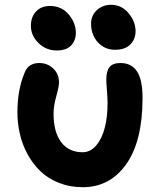

<svg xmlns="http://www.w3.org/2000/svg" viewBox="-20 -822 676 807"><path d="M462.9 -612.8Q420.4 -612.8 391.6 -644Q362.8 -675.3 362.8 -722.2Q362.8 -756.8 387 -779.3Q411.1 -801.8 446.8 -801.8Q491.2 -801.8 520.5 -766.4Q549.8 -731 549.8 -690.9Q549.8 -658.2 528.3 -635.5Q506.8 -612.8 462.9 -612.8ZM217.8 -609.9Q173.8 -609.9 141.8 -641.1Q109.9 -672.4 109.9 -712.9Q109.9 -751 131.6 -773.9Q153.3 -796.9 189.9 -796.9Q238.8 -796.9 268.8 -761.2Q298.8 -725.6 298.8 -684.1Q298.8 -652.3 279.1 -631.1Q259.3 -609.9 217.8 -609.9ZM328.1 -35.2Q273.4 -35.2 227.5 -53.5Q181.6 -71.8 149.9 -102.3Q118.2 -132.8 95.9 -173.6Q73.7 -214.4 63.5 -259Q53.2 -303.7 53.2 -350.1Q53.2 -443.8 83 -515.1Q98.1 -557.1 145 -557.1Q179.7 -557.1 203.9 -533.9Q228 -510.7 228 -476.1Q228 -458.5 216.6 -417.7Q205.1 -377 205.1 -344.2Q205.1 -267.6 236.8 -224.9Q268.6 -182.1 327.1 -182.1Q360.4 -182.1 384.5 -210.7Q408.7 -239.3 420.4 -285.2Q432.1 -331.1 432.1 -388.2Q432.1 -411.6 429.4 -442.4Q426.8 -473.1 426.8 -487.8Q426.8 -522.5 440.2 -539.8Q453.6 -557.1 486.8 -557.1Q532.2 -557.1 555.7 -522.2Q579.1 -487.3 579.1 -410.2Q579.1 -228.5 510.5 -131.8Q441.9 -35.2 328.1 -35.2Z"/></svg>

Font: Shantell Sans Bouncy
Style: Bold
Weight: 700
Designer: Stephen Nixon, Anya Danilova, Shantell Martin
Foundry: Arrow Type
Version: Version 1.006;[9816181b4]